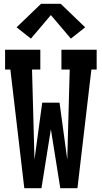

<svg xmlns="http://www.w3.org/2000/svg" viewBox="-20 -999 540 1019"><path d="M109 0 35 -630H7V-735H194V-630H150L163 -152L204 -454H296L337 -152L350 -630H306V-735H493V-630H465L391 0H300L250 -313L200 0ZM144 -794 68 -854 198 -979H302L432 -854L356 -794L250 -919Z"/></svg>

Font: Iosevka Slab Extrabold
Style: Regular
Weight: 800
Monospace: yes
Designer: Belleve Invis
Foundry: Belleve Invis
Version: Version 11.1.1; ttfautohint (v1.8.3)